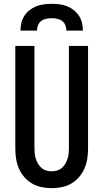

<svg xmlns="http://www.w3.org/2000/svg" viewBox="-20 -975 540 1003"><path d="M250 8Q223 8 196.5 2.5Q170 -3 147 -16.5Q124 -30 106.5 -50.5Q89 -71 78.5 -95.5Q68 -120 64 -146.5Q60 -173 60 -200V-735H160V-200Q160 -186 161.5 -172Q163 -158 167.5 -144.5Q172 -131 179.5 -118.5Q187 -106 197.5 -97Q208 -88 222 -84Q236 -80 250 -80Q264 -80 278 -84Q292 -88 302.5 -97Q313 -106 320.5 -118.5Q328 -131 332.5 -144.5Q337 -158 338.5 -172Q340 -186 340 -200V-735H440V-200Q440 -173 436 -146.5Q432 -120 421.5 -95.5Q411 -71 393.5 -50.5Q376 -30 353 -16.5Q330 -3 303.5 2.5Q277 8 250 8ZM87 -815Q87 -835 91.5 -855Q96 -875 107.5 -892.5Q119 -910 135 -922.5Q151 -935 170 -942.5Q189 -950 209.5 -952.5Q230 -955 250 -955Q270 -955 290.5 -952.5Q311 -950 330 -942.5Q349 -935 365 -922.5Q381 -910 392.5 -892.5Q404 -875 408.5 -855Q413 -835 413 -815H327Q327 -829 321.5 -843Q316 -857 304.5 -865.5Q293 -874 278.5 -877Q264 -880 250 -880Q236 -880 221.5 -877Q207 -874 195.5 -865.5Q184 -857 178.5 -843Q173 -829 173 -815Z"/></svg>

Font: Iosevka Term Curly Semibold
Style: Regular
Weight: 600
Designer: Belleve Invis
Foundry: Belleve Invis
Version: Version 32.3.0